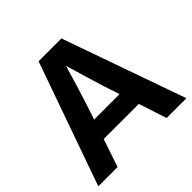

<svg xmlns="http://www.w3.org/2000/svg" viewBox="-183 -899 1069 1069"><g transform="rotate(-45 352.0 -364.0)"><path d="M5.4 0H157.2L212.9 -165H489.3L543.5 0H699.2L442.4 -727.5H262.7ZM251.5 -279.3 280.8 -366.7C303.7 -438 326.2 -510.3 352.5 -601.6C378.9 -510.3 401.4 -438 423.3 -366.7L452.1 -279.3Z"/></g></svg>

Font: Raveo Display Display SemiBold
Style: Regular
Weight: 600
Designer: Jakub Foglar, Rasmus Andersson (Inter)
Foundry: Jakubfoglar.com
Version: Version 1.100;Glyphs 3.2.3 (3260)